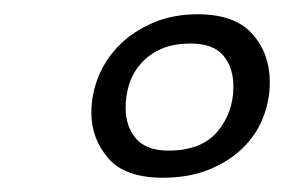

<svg xmlns="http://www.w3.org/2000/svg" viewBox="-20 -678 398 269"><path d="M257 -658Q309 -658 333.5 -630.5Q358 -603 358 -563Q358 -537 348.5 -513Q339 -489 320 -470.5Q301 -452 273 -440.5Q245 -429 208 -429Q155 -429 131.5 -456.5Q108 -484 108 -520Q108 -547 118.5 -572Q129 -597 148.5 -616Q168 -635 195.5 -646.5Q223 -658 257 -658ZM216 -467Q262 -467 284.5 -493.5Q307 -520 307 -557Q307 -583 293 -600Q279 -617 247 -617Q223 -617 206 -609.5Q189 -602 177.5 -589Q166 -576 161 -560Q156 -544 156 -527Q156 -501 170.5 -484Q185 -467 216 -467Z"/></svg>

Font: Quattrocento Sans
Style: Italic
Weight: 400
Designer: Pablo Impallari
Foundry: Pablo Impallari, Igino Marini, Brenda Gallo
Version: Version 2.000